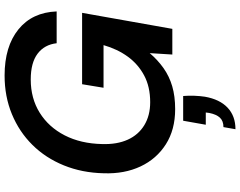

<svg xmlns="http://www.w3.org/2000/svg" viewBox="-122 -630 1020 815"><g transform="rotate(-90 387.5 -222.0)"><path d="M332 12Q245 12 183 -27.5Q121 -67 89 -135Q57 -203 60 -291Q62 -383 93.5 -460.5Q125 -538 180.5 -594Q236 -650 311 -681Q386 -712 475 -712Q598 -712 670.5 -653.5Q743 -595 747 -491H612Q606 -543 567.5 -572Q529 -601 458 -601Q378 -601 317 -563Q256 -525 221 -457Q186 -389 184 -298Q182 -235 202.5 -189.5Q223 -144 264 -119Q305 -94 362 -94Q427 -94 475 -119.5Q523 -145 555 -189Q587 -233 604 -292H423L438 -383H741L673 0H564L570 -96Q541 -62 506.5 -37.5Q472 -13 429.5 -0.5Q387 12 332 12ZM247 268 256 217Q282 217 296 202Q310 187 316 157L318 142H266L283 46H388Q390 70 389 94Q388 118 385 138Q374 201 338.5 234.5Q303 268 247 268Z"/></g></svg>

Font: DM Sans 18pt SemiBold
Style: Italic
Weight: 600
Italic angle: -10°
Designer: Colophon Foundry, Jonny Pinhorn
Foundry: Colophon Foundry
Version: Version 4.004;gftools[0.9.30]